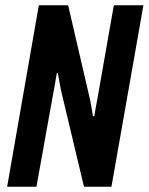

<svg xmlns="http://www.w3.org/2000/svg" viewBox="-20 -707 563 727"><path d="M7 0 127 -687H238L322 -325Q323 -320 325 -308.5Q327 -297 329 -285.5Q331 -274 332 -267H337Q339 -280 342.5 -299.5Q346 -319 349 -334L411 -687H523L402 0H298L211 -365Q209 -375 205 -397.5Q201 -420 199 -430H195Q192 -411 187 -382Q182 -353 177 -328L118 0Z"/></svg>

Font: Archivo ExtraCondensed SemiBold
Style: Italic
Weight: 600
Width: 2
Italic angle: -10°
Designer: Hector Gatti
Foundry: Omnibus-Type
Version: Version 2.001